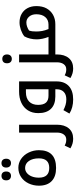

<svg xmlns="http://www.w3.org/2000/svg" viewBox="770 -1535 1005 2585"><g transform="rotate(-90 1272.5 -242.5)"><path d="M197 -597Q171 -597 154 -613Q137 -629 137 -661Q137 -694 154 -709.5Q171 -725 197 -725Q225 -725 240.5 -708.5Q256 -692 256 -661Q256 -631 240.5 -614Q225 -597 197 -597ZM369 -597Q341 -597 325 -614Q309 -631 309 -661Q309 -692 325 -708.5Q341 -725 369 -725Q397 -725 412.5 -708Q428 -691 428 -661Q428 -632 412.5 -614.5Q397 -597 369 -597Z M303 10Q188 10 126.5 -49.5Q65 -109 65 -221Q65 -296 96 -361Q127 -425 182 -461.5Q237 -498 306 -498Q370 -498 424 -462Q479 -425 511 -359.5Q543 -294 543 -221Q543 10 303 10ZM304 -82Q433 -82 433 -222Q433 -305 397.5 -356Q362 -407 303 -407Q266 -407 236.5 -383.5Q207 -360 190 -318Q173 -276 173 -222Q173 -82 304 -82Z M697 240Q664 240 633 231.5Q602 223 568 203L605 126Q630 139 647.5 143Q665 147 686 147Q730 147 755 112.5Q780 78 780 22V-488H886V21Q886 123 836.5 181.5Q787 240 697 240Z M1227 240Q1115 240 1036 190L1082 109Q1117 127 1152 137.5Q1187 148 1227 148Q1292 148 1327.5 113.5Q1363 79 1363 21V0H1265Q1158 0 1100 -59Q1042 -118 1042 -230Q1042 -310 1078.5 -368Q1115 -426 1180 -457Q1245 -488 1331 -488H1469V17Q1469 123 1406 181.5Q1343 240 1227 240ZM1363 -92V-396H1323Q1243 -396 1198 -353Q1153 -310 1153 -232Q1153 -160 1183.5 -126Q1214 -92 1277 -92Z M1772 -586Q1745 -586 1729 -603Q1713 -620 1713 -650Q1713 -681 1728.5 -697.5Q1744 -714 1772 -714Q1801 -714 1816.5 -697Q1832 -680 1832 -650Q1832 -621 1816 -603.5Q1800 -586 1772 -586Z M1832 0V21Q1832 123 1782.5 181.5Q1733 240 1643 240Q1610 240 1579 231.5Q1548 223 1514 203L1551 126Q1576 139 1593.5 143Q1611 147 1632 147Q1676 147 1701 112.5Q1726 78 1726 22V-488H1832V-92H1958Q1963 -92 1963 -88V-5Q1963 0 1958 0Z M1948 0Q1943 0 1943 -5V-88Q1943 -92 1948 -92H2068Q2035 -177 2035 -252Q2035 -296 2045.5 -339.5Q2056 -383 2076 -418Q2116 -448 2166 -465Q2216 -482 2264 -482Q2295 -482 2324.5 -475Q2354 -468 2378 -454Q2429 -425 2456 -373.5Q2483 -322 2483 -256Q2483 -176 2453 -120Q2421 -62 2365.5 -31Q2310 0 2240 0ZM2141 -256Q2141 -217 2148 -177.5Q2155 -138 2174 -92H2234Q2298 -92 2335.5 -136Q2373 -180 2373 -256Q2373 -316 2341 -353Q2309 -390 2263 -390Q2234 -390 2206 -380Q2178 -370 2154 -354Q2146 -331 2143.5 -307Q2141 -283 2141 -256Z"/></g></svg>

Font: Noto Kufi Arabic Medium
Style: Regular
Weight: 500
Designer: Monotype Design Team, David Williams, Khaled Hosny
Foundry: Google LLC
Version: Version 2.109; ttfautohint (v1.8.4.7-5d5b)